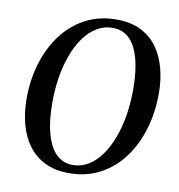

<svg xmlns="http://www.w3.org/2000/svg" viewBox="-84 -829 858 918"><g transform="rotate(10 345.0 -370.5)"><path d="M310.5 10.5Q242.5 10.5 193.5 -13.8Q144.5 -38 112.8 -80.8Q81 -123.5 65.8 -180.5Q50.5 -237.5 50 -302.5Q49.5 -394.5 74 -476Q98.5 -557.5 145 -619.8Q191.5 -682 258.2 -717.2Q325 -752.5 409 -752.5Q477.5 -752.5 526.5 -728.2Q575.5 -704 606.8 -661Q638 -618 653 -562Q668 -506 668.5 -442.5Q669 -350.5 645 -268.5Q621 -186.5 574.8 -123.8Q528.5 -61 461.8 -25.2Q395 10.5 310.5 10.5ZM321.5 -31Q362.5 -31 397.2 -52Q432 -73 459.2 -111Q486.5 -149 505.8 -200.2Q525 -251.5 534.8 -312.2Q544.5 -373 544.5 -439.5Q544 -500.5 535.5 -550Q527 -599.5 509.2 -635.5Q491.5 -671.5 464 -690.8Q436.5 -710 397 -710Q356.5 -710 321.8 -689.5Q287 -669 259.8 -631.8Q232.5 -594.5 213.2 -543.8Q194 -493 184 -432.5Q174 -372 174.5 -305Q174.5 -244 183.5 -193.5Q192.5 -143 210.5 -106.8Q228.5 -70.5 256.2 -50.8Q284 -31 321.5 -31Z"/></g></svg>

Font: Merriweather 72pt Medium
Style: Italic
Weight: 500
Italic angle: -7.8°
Version: Version 2.101